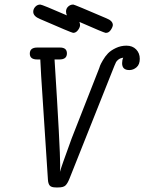

<svg xmlns="http://www.w3.org/2000/svg" viewBox="-20 -821 638 849"><path d="M111.8 -584Q111.8 -610.8 145 -610.8H245.1Q275.9 -610.8 275.9 -585Q275.9 -558.1 243.2 -558.1H221.2Q246.1 -166 246.1 -89.8Q246.1 -81.1 245.6 -74.5Q245.1 -67.9 245.1 -61Q248 -75.2 296.9 -209L418.9 -520Q419.9 -523.9 422.4 -530.5Q424.8 -537.1 434.8 -554.4Q444.8 -571.8 457.5 -585Q470.2 -598.1 492.2 -608.6Q514.2 -619.1 539.1 -619.1Q565.9 -619.1 582 -602.5Q598.1 -585.9 598.1 -561Q598.1 -536.1 584 -523.7Q569.8 -511.2 551.8 -511.2Q519.5 -511.2 520 -542Q520 -555.2 524.9 -565.9Q511.7 -564 503.9 -557.9Q496.1 -551.8 493.2 -546.4Q490.2 -541 485.8 -529.8L287.1 -30.8Q278.3 -8.8 269 -0.5Q259.8 7.8 237.8 7.8H227.1Q207 7.8 200 -0.5Q192.9 -8.8 191.9 -26.9L162.1 -483.9Q160.2 -509.8 158.2 -558.1H144Q111.8 -558.1 111.8 -584ZM127 -769Q127 -781.2 136 -791Q145 -800.8 158.2 -800.8Q166 -800.8 275.9 -752.9Q272 -760.7 272 -770Q272 -783.2 281.5 -792Q291 -800.8 303.2 -800.8H304.2Q309.1 -800.8 450.2 -740.2Q479 -729 479 -710Q478 -700.2 469.5 -688Q460.9 -675.8 449.2 -675.8H446.8Q440.9 -675.8 331.1 -724.1Q334 -716.3 334 -710Q334 -700.2 325 -688Q315.9 -675.8 304.2 -675.8H303.2Q297.4 -675.8 157.2 -736.8Q127 -749 127 -769Z"/></svg>

Font: CMU Typewriter Text
Style: LightOblique
Weight: 200
Italic angle: -9.46001°
Version: Version 0.7.0